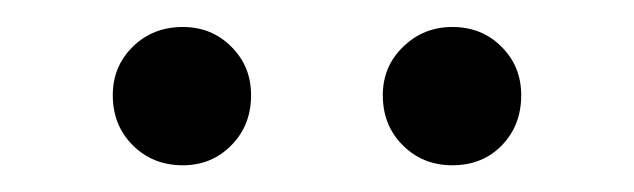

<svg xmlns="http://www.w3.org/2000/svg" viewBox="-20 -733 472 143"><path d="M64 -662.1Q64 -683.6 78.9 -698.2Q93.8 -712.9 116.2 -712.9Q137.7 -712.9 152.3 -698.2Q167 -683.6 167 -662.1Q167 -639.6 152.3 -624.8Q137.7 -609.9 116.2 -609.9Q93.8 -609.9 78.9 -624.8Q64 -639.6 64 -662.1ZM265.1 -662.1Q265.1 -683.6 280.3 -698.2Q295.4 -712.9 316.9 -712.9Q338.9 -712.9 353.5 -698.2Q368.2 -683.6 368.2 -662.1Q368.2 -639.6 353.8 -624.8Q339.4 -609.9 316.9 -609.9Q294.9 -609.9 280 -624.8Q265.1 -639.6 265.1 -662.1Z"/></svg>

Font: Junction Regular
Style: Regular
Weight: 500
Designer: Caroline Hadilaksono
Foundry: Caroline Hadilaksono
Version: Version 1.056